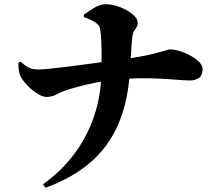

<svg xmlns="http://www.w3.org/2000/svg" viewBox="-20 -825 1040 909"><path d="M184 47Q271 -15 331.5 -96Q392 -177 425 -273.5Q458 -370 460 -479Q461 -514 461 -554Q461 -594 459.5 -630Q458 -666 454 -688Q452 -702 439.5 -712.5Q427 -723 410.5 -730.5Q394 -738 377 -744V-756Q397 -770 425.5 -787.5Q454 -805 480 -805Q514 -805 549 -791Q584 -777 608 -757Q632 -737 632 -719Q632 -705 626.5 -696.5Q621 -688 614.5 -677.5Q608 -667 606 -647Q602 -605 599.5 -559Q597 -513 594 -473Q584 -337 538.5 -233.5Q493 -130 408.5 -56.5Q324 17 195 64ZM200 -366Q181 -366 154 -383.5Q127 -401 104.5 -426Q82 -451 74 -471Q71 -480 69 -494Q67 -508 67 -528L78 -533Q98 -514 116 -505Q134 -496 160 -496Q174 -496 202 -498.5Q230 -501 267.5 -505.5Q305 -510 347.5 -515.5Q390 -521 434 -527Q478 -533 518 -538Q587 -547 632 -555Q677 -563 704.5 -570Q732 -577 747.5 -581.5Q763 -586 771.5 -588.5Q780 -591 787 -591Q804 -591 829.5 -583.5Q855 -576 880 -562.5Q905 -549 922 -532.5Q939 -516 939 -498Q939 -467 921 -455.5Q903 -444 880 -444Q854 -444 803 -448.5Q752 -453 680 -454.5Q608 -456 519 -447Q478 -443 433.5 -434Q389 -425 351.5 -415Q314 -405 291 -397Q269 -390 247.5 -378Q226 -366 200 -366Z"/></svg>

Font: Noto Serif JP ExtraLight Black
Style: Regular
Weight: 900
Version: Version 2.003-H1;hotconv 1.1.1;makeotfexe 2.6.0